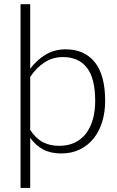

<svg xmlns="http://www.w3.org/2000/svg" viewBox="-20 -748 575 944"><path d="M81 176V-727.5H128.5V-410Q161.5 -454 205 -479.8Q248.5 -505.5 303 -505.5Q395 -505.5 446 -442.2Q497 -379 497 -252Q497 -197.5 482.8 -150.2Q468.5 -103 441 -68.2Q413.5 -33.5 373.2 -13.5Q333 6.5 280.5 6.5Q229.5 6.5 192.5 -13Q155.5 -32.5 128.5 -70.5V176ZM289.5 -467.5Q240 -467.5 199.8 -441.8Q159.5 -416 128.5 -370V-109Q157 -66 191.8 -48.5Q226.5 -31 271 -31Q315 -31 348 -47Q381 -63 403.2 -92.2Q425.5 -121.5 436.8 -162.2Q448 -203 448 -252Q448 -363 407.2 -415.2Q366.5 -467.5 289.5 -467.5Z"/></svg>

Font: o
Style: Regular
Weight: 300
Designer: Lukasz Dziedzic
Foundry: Lukasz Dziedzic
Version: Version 1.104; Western+Polish opensource; ttfautohint (v1.8.